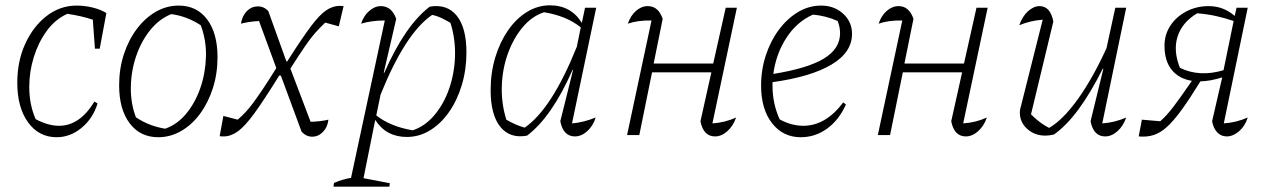

<svg xmlns="http://www.w3.org/2000/svg" viewBox="-20 -508 4771 722"><path d="M193 8Q126 8 85.5 -48Q45 -104 45 -197Q45 -278 75 -343.5Q105 -409 155.5 -448Q206 -487 268 -487Q299 -487 329 -479.5Q359 -472 380 -459L355 -325H337L329 -434Q283 -449 233 -456Q187 -435 155.5 -391.5Q124 -348 107 -293Q90 -238 90 -181Q90 -115 114 -60Q161 -35 202 -35Q280 -35 335 -126L347 -119Q329 -62 286.5 -27Q244 8 193 8Z M575 8Q507 8 467.5 -44.5Q428 -97 428 -187Q428 -249 445.5 -303Q463 -357 494 -398.5Q525 -440 565.5 -463.5Q606 -487 652 -487Q720 -487 759 -435Q798 -383 798 -293Q798 -231 780.5 -176.5Q763 -122 732.5 -80.5Q702 -39 661.5 -15.5Q621 8 575 8ZM601 -24Q647 -40 681 -81.5Q715 -123 734 -179Q753 -235 754.5 -296Q756 -357 735 -413Q683 -447 624 -455Q579 -437 545 -395Q511 -353 492 -297Q473 -241 472 -180.5Q471 -120 491 -67Q540 -34 601 -24Z M1215 -58Q1212 -30 1194.5 -12Q1177 6 1154 6Q1131 6 1114 -13L1036 -224H1030Q973 -132 937 -82.5Q901 -33 874.5 -14Q848 5 821 5Q817 5 813.5 5Q810 5 806 4L820 -72L874 -58Q891 -73 904 -87Q917 -101 931.5 -120.5Q946 -140 967 -171Q988 -202 1019 -252L954 -429Q917 -427 886 -419Q891 -449 908.5 -466.5Q926 -484 950 -484Q973 -484 989 -466L1057 -277H1060Q1114 -362 1148 -407.5Q1182 -453 1207 -469.5Q1232 -486 1258 -486Q1261 -486 1264.5 -485.5Q1268 -485 1272 -485L1254 -409L1203 -423Q1182 -403 1165.5 -384.5Q1149 -366 1128 -335.5Q1107 -305 1072 -250L1148 -50Q1185 -51 1215 -58Z M1234 194 1236 180Q1271 165 1300 161L1427 -431Q1377 -431 1338 -419Q1347 -448 1368 -466.5Q1389 -485 1412 -485Q1453 -485 1470 -437L1423 -235L1425 -234Q1503 -412 1596 -483Q1661 -494 1697.5 -449Q1734 -404 1734 -311Q1734 -246 1716.5 -188Q1699 -130 1668 -86Q1637 -42 1596.5 -17.5Q1556 7 1510 7Q1432 7 1391 -57L1347 162L1446 181L1444 194ZM1395 -74Q1448 -32 1532 -18Q1578 -33 1613.5 -75Q1649 -117 1669 -174.5Q1689 -232 1691 -296.5Q1693 -361 1674 -422Q1657 -432 1640.5 -440Q1624 -448 1605 -452Q1504 -383 1411 -152Z M1962 2Q1898 14 1861.5 -31Q1825 -76 1825 -169Q1825 -235 1842.5 -292.5Q1860 -350 1890.5 -394Q1921 -438 1961.5 -463Q2002 -488 2048 -488Q2127 -488 2168 -422L2180 -479H2222L2131 -44Q2172 -47 2220 -66Q2210 -34 2188 -14.5Q2166 5 2142 5Q2098 5 2087 -52L2135 -245H2133Q2055 -68 1962 2ZM1884 -58Q1901 -48 1918 -40.5Q1935 -33 1953 -28Q2055 -98 2149 -332L2164 -405Q2111 -448 2026 -462Q1980 -447 1945 -405Q1910 -363 1889.5 -305.5Q1869 -248 1867 -183.5Q1865 -119 1884 -58Z M2338 0 2430 -431Q2378 -432 2341 -419Q2351 -449 2371.5 -467Q2392 -485 2416 -485Q2456 -485 2472 -437L2438 -269H2662L2709 -479H2751L2659 -44Q2706 -47 2748 -66Q2737 -34 2715 -14.5Q2693 5 2669 5Q2625 5 2614 -52L2655 -236H2432L2384 0Z M2991 8Q2924 8 2883 -45Q2842 -98 2842 -186Q2842 -246 2860 -300.5Q2878 -355 2909.5 -397Q2941 -439 2981.5 -463Q3022 -487 3068 -487Q3117 -487 3150.5 -456.5Q3184 -426 3184 -381Q3184 -311 3106.5 -265Q3029 -219 2885 -199Q2885 -192 2885 -185Q2885 -118 2912 -59Q2956 -35 3001 -35Q3085 -35 3151 -123L3161 -115Q3135 -57 3090.5 -24.5Q3046 8 2991 8ZM3139 -383Q3139 -406 3130 -429Q3085 -449 3037 -453Q2976 -426 2937 -365.5Q2898 -305 2888 -230Q3018 -251 3078.5 -288Q3139 -325 3139 -383Z M3281 0 3373 -431Q3321 -432 3284 -419Q3294 -449 3314.5 -467Q3335 -485 3359 -485Q3399 -485 3415 -437L3381 -269H3605L3652 -479H3694L3602 -44Q3649 -47 3691 -66Q3680 -34 3658 -14.5Q3636 5 3612 5Q3568 5 3557 -52L3598 -236H3375L3327 0Z M4081 -52 4129 -249 4127 -250Q4035 -66 3943 -2Q3925 2 3911 2Q3871 2 3843 -23Q3815 -48 3815 -85Q3815 -97 3819 -108L3901 -434Q3852 -430 3813 -413Q3824 -446 3845.5 -465.5Q3867 -485 3889 -485Q3930 -485 3941 -427L3857 -78Q3891 -44 3925 -27Q3977 -57 4033 -135Q4089 -213 4141 -327L4174 -479H4215L4125 -44Q4171 -47 4215 -66Q4204 -34 4182 -14.5Q4160 5 4136 5Q4092 5 4081 -52Z M4262 5 4274 -58 4343 -52Q4367 -73 4392.5 -106.5Q4418 -140 4462 -204Q4413 -212 4386 -245.5Q4359 -279 4359 -336Q4359 -378 4381 -411.5Q4403 -445 4441 -465Q4479 -485 4525 -485Q4581 -485 4623 -448L4630 -479H4672L4582 -44Q4628 -47 4672 -66Q4662 -34 4639.5 -14.5Q4617 5 4593 5Q4572 5 4557.5 -10Q4543 -25 4538 -52L4576 -217Q4532 -203 4494 -202Q4454 -137 4423.5 -95Q4393 -53 4368 -30.5Q4343 -8 4317.5 0Q4292 8 4262 5ZM4417 -253Q4490 -217 4581 -244L4619 -429Q4587 -440 4553.5 -447.5Q4520 -455 4482 -458Q4426 -425 4408.5 -371.5Q4391 -318 4417 -253Z"/></svg>

Font: Piazzolla ExtraLight
Style: Italic
Weight: 200
Italic angle: -11.3°
Designer: Juan Pablo del Peral
Foundry: Huerta Tipografica
Version: Version 1.330